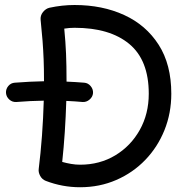

<svg xmlns="http://www.w3.org/2000/svg" viewBox="-20 -724 718 782"><path d="M4.4 -345.2Q3.4 -361.3 13.9 -373.8Q24.4 -386.2 40.5 -387.2Q71.8 -389.6 101.3 -391.1Q130.9 -392.6 159.2 -393.1Q159.2 -394.5 159.2 -396Q159.2 -443.8 157.7 -481.9Q156.2 -520 153.3 -557.9Q150.4 -595.7 145.5 -642.6Q143.6 -660.6 155 -674.8Q166.5 -689 181.2 -692.4Q232.9 -703.6 283.7 -703.6Q397 -703.6 485.8 -662.8Q574.7 -622.1 626.2 -541.7Q677.7 -461.4 677.7 -342.3Q677.7 -263.2 649.9 -194.1Q622.1 -125 571.8 -72.8Q521.5 -20.5 453.6 9Q385.7 38.6 306.2 38.6Q233.9 38.6 166.5 12.7Q151.4 6.8 143.6 -7.8Q135.7 -22.5 137.7 -36.1Q145.5 -98.6 150.9 -170.4Q156.2 -242.2 158.2 -314Q131.3 -313.5 103.5 -312.3Q75.7 -311 46.4 -308.6Q30.3 -307.6 18.1 -318.4Q5.9 -329.1 4.4 -345.2ZM241.7 -607.4Q247.1 -552.7 249 -504.9Q251 -457 251 -396Q251 -396 251 -395.5Q251 -395 251 -391.6Q287.6 -390.1 322.8 -387.2Q338.4 -386.2 349.1 -373.5Q359.9 -360.8 358.9 -344.7Q357.4 -329.1 344.7 -318.4Q332 -307.6 316.4 -308.6Q284.2 -311.5 250 -313Q248 -250 243.9 -186.5Q239.7 -123 233.4 -64.5Q251 -59.6 269.5 -56.4Q288.1 -53.2 306.2 -53.2Q386.2 -53.2 449.5 -91.3Q512.7 -129.4 549.3 -194.8Q585.9 -260.3 585.9 -342.3Q585.9 -479 506.6 -544.9Q427.2 -610.8 283.7 -610.8Q261.7 -610.8 241.7 -607.4Z"/></svg>

Font: Mikhak-DS2-FD Medium
Style: Regular
Weight: 500
Designer: Amin Abedi
Version: Version 3.4